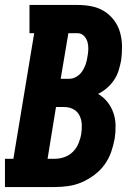

<svg xmlns="http://www.w3.org/2000/svg" viewBox="-31 -755 551 775"><path d="M-11 0V-114H23L107 -621H88V-735H282Q311 -735 339 -729.5Q367 -724 390 -709.5Q413 -695 429.5 -673Q446 -651 453.5 -624.5Q461 -598 461.5 -569Q462 -540 458 -511Q454 -491 448 -471Q442 -451 430 -433Q418 -415 401.5 -400.5Q385 -386 365 -376Q387 -363 402.5 -343.5Q418 -324 426.5 -300Q435 -276 435.5 -249Q436 -222 432 -196Q427 -168 417.5 -141Q408 -114 391 -90.5Q374 -67 350 -49Q326 -31 299.5 -19.5Q273 -8 245 -4Q217 0 190 0ZM214 -437H248Q264 -437 278 -445.5Q292 -454 301 -467.5Q310 -481 315 -496Q320 -511 322 -526Q325 -541 325.5 -556.5Q326 -572 322 -586Q318 -600 307.5 -610.5Q297 -621 282 -621H245ZM190 -114Q210 -114 229.5 -121Q249 -128 263.5 -142.5Q278 -157 286 -176.5Q294 -196 297 -215Q300 -234 299 -253.5Q298 -273 289.5 -289.5Q281 -306 264.5 -314.5Q248 -323 228 -323H195L161 -114Z"/></svg>

Font: Iosevka Slab Heavy
Style: Italic
Weight: 900
Italic angle: -9°
Monospace: yes
Designer: Belleve Invis
Foundry: Belleve Invis
Version: Version 11.1.0; ttfautohint (v1.8.3)